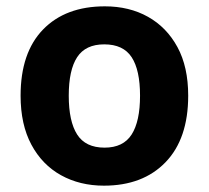

<svg xmlns="http://www.w3.org/2000/svg" viewBox="-20 -576 659 606"><path d="M574 -274Q574 -138 502.5 -64Q431 10 308 10Q232 10 172.5 -23Q113 -56 79 -119.5Q45 -183 45 -274Q45 -410 116 -483Q187 -556 311 -556Q388 -556 447 -523Q506 -490 540 -427.5Q574 -365 574 -274ZM197 -274Q197 -193 223.5 -151.5Q250 -110 310 -110Q369 -110 395.5 -151.5Q422 -193 422 -274Q422 -355 395.5 -395.5Q369 -436 309 -436Q250 -436 223.5 -395.5Q197 -355 197 -274Z"/></svg>

Font: Noto Sans Devanagari UI
Style: Bold
Weight: 700
Designer: Jelle Bosma - Monotype Design Team
Foundry: Monotype Imaging Inc.
Version: Version 2.004; ttfautohint (v1.8.4.7-5d5b)